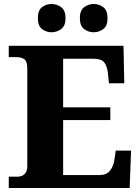

<svg xmlns="http://www.w3.org/2000/svg" viewBox="-20 -944 705 964"><path d="M24 0V-57H68Q91 -57 104 -70.5Q117 -84 117 -110V-599Q117 -637 101.5 -647Q86 -657 66 -657H24V-714H600L604 -526H527L522 -575Q518 -613 503 -631Q488 -649 451 -649H297V-405H534V-341H297V-65H479Q514 -65 531 -85.5Q548 -106 554 -139L561 -188H638L631 0ZM451 -782Q424 -782 402.5 -798Q381 -814 381 -853Q381 -892 402.5 -908Q424 -924 451 -924Q477 -924 498.5 -908Q520 -892 520 -853Q520 -814 498.5 -798Q477 -782 451 -782ZM239 -782Q212 -782 191 -798Q170 -814 170 -853Q170 -892 191 -908Q212 -924 239 -924Q265 -924 287 -908Q309 -892 309 -853Q309 -814 287 -798Q265 -782 239 -782Z"/></svg>

Font: Noto Serif ExtraBold
Style: Regular
Weight: 800
Designer: Monotype Design Team
Foundry: Monotype Imaging Inc.
Version: Version 2.014